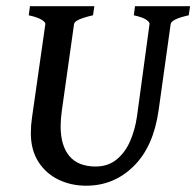

<svg xmlns="http://www.w3.org/2000/svg" viewBox="-20 -586 634 620"><path d="M593.8 -565.9 589.4 -536.6Q534.2 -524.4 531.2 -508.8L492.2 -230Q475.6 -112.3 411.6 -49.3Q347.7 13.7 258.3 13.7Q209.5 13.7 168.9 -5.9Q128.4 -25.4 104 -63.5Q79.6 -101.6 79.6 -156.2Q79.6 -181.6 83.5 -207.5L126.5 -508.8Q127 -514.2 114.3 -522.2Q101.6 -530.3 72.8 -536.6L76.7 -565.9H284.7L280.3 -536.6Q221.7 -523.4 219.2 -508.8L179.7 -229Q175.8 -201.7 175.8 -178.2Q175.8 -115.7 204.1 -82Q232.4 -48.3 289.1 -48.3Q328.1 -48.3 355.7 -70.3Q383.3 -92.3 399.7 -129.2Q416 -166 422.4 -210.4L462.9 -508.8Q463.9 -514.2 452.4 -522.2Q440.9 -530.3 412.1 -536.6L416 -565.9Z"/></svg>

Font: Dai Banna SIL Medium
Style: Italic
Weight: 500
Italic angle: -11°
Designer: Victor Gaultney
Foundry: SIL International
Version: Version 4.000